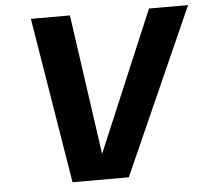

<svg xmlns="http://www.w3.org/2000/svg" viewBox="-51 -754 873 808"><g transform="rotate(-5 386.0 -350.0)"><path d="M273.4 -700.2 357.4 -107.9 607.4 -700.2H772.5L460.9 0H223.1L108.4 -700.2Z"/></g></svg>

Font: Fivo Sans
Style: Italic
Weight: 700
Designer: Alexander Slobzheninov
Foundry: Alexander Slobzheninov
Version: 1.0